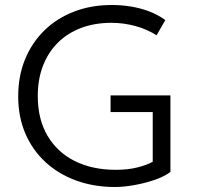

<svg xmlns="http://www.w3.org/2000/svg" viewBox="-20 -735 790 770"><path d="M441.5 15Q357 15 286 -10.8Q215 -36.5 162.8 -84.5Q110.5 -132.5 81.8 -199.2Q53 -266 53 -348.5Q53 -430.5 80.8 -497.8Q108.5 -565 158.8 -613.8Q209 -662.5 277.8 -688.8Q346.5 -715 429 -715Q467.5 -715 505.5 -708.8Q543.5 -702.5 578.5 -689.2Q613.5 -676 643 -654.5L608 -593.5Q568.5 -618.5 521.5 -631Q474.5 -643.5 427 -643.5Q360 -643.5 305.5 -623Q251 -602.5 212.2 -564Q173.5 -525.5 152.5 -471.5Q131.5 -417.5 131.5 -350Q131.5 -256.5 170.8 -190.2Q210 -124 280.2 -89Q350.5 -54 444 -54Q494.5 -54 533 -64Q571.5 -74 592.5 -86.5V-285.5H423.5V-352.5H663.5V-45.5Q638.5 -26.5 598.5 -13Q558.5 0.5 516 7.8Q473.5 15 441.5 15Z"/></svg>

Font: Geologica Cursive ExtraLight
Style: Regular
Weight: 250
Designer: Sindre Bremnes, Frode Helland
Foundry: Monokrom Skriftforlag AS
Version: Version 1.010;gftools[0.9.28]